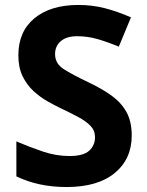

<svg xmlns="http://www.w3.org/2000/svg" viewBox="-20 -744 591 774"><path d="M511 -198Q511 -103 442.5 -46.5Q374 10 248 10Q135 10 46 -33V-174Q97 -152 151.5 -133.5Q206 -115 260 -115Q316 -115 339.5 -136.5Q363 -158 363 -191Q363 -218 344.5 -237Q326 -256 295 -272.5Q264 -289 224 -308Q199 -320 170 -336.5Q141 -353 114.5 -377.5Q88 -402 71 -437Q54 -472 54 -521Q54 -617 119 -670.5Q184 -724 296 -724Q352 -724 402.5 -711Q453 -698 508 -674L459 -556Q410 -576 371 -587Q332 -598 291 -598Q248 -598 225 -578Q202 -558 202 -526Q202 -488 236 -466Q270 -444 337 -412Q392 -386 430.5 -358Q469 -330 490 -292Q511 -254 511 -198Z"/></svg>

Font: Noto Sans Thaana
Style: Bold
Weight: 700
Designer: David Williams
Foundry: Google Inc.
Version: Version 3.001; ttfautohint (v1.8.4.7-5d5b)